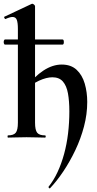

<svg xmlns="http://www.w3.org/2000/svg" viewBox="-22 -746 525 1041"><path d="M6 -504Q1 -504 -1 -511Q-3 -518 -1 -525Q1 -532 6 -532H316Q322 -532 323.5 -525Q325 -518 323.5 -511Q322 -504 316 -504ZM21 0Q19 0 19 -6Q19 -12 21 -12Q52 -12 63.5 -26.5Q75 -41 75 -81V-589Q75 -623 69 -638.5Q63 -654 46 -654Q32 -654 8 -643Q5 -642 2 -648Q-1 -654 1 -655L150 -725Q155 -727 161.5 -722Q168 -717 168 -712V-81Q168 -41 179.5 -26.5Q191 -12 222 -12Q226 -12 226 -6Q226 0 222 0Q202 0 176.5 -1Q151 -2 122 -2Q93 -2 67 -1Q41 0 21 0ZM262 -327Q230 -327 189.5 -308.5Q149 -290 120 -257L116 -269Q164 -331 213.5 -363.5Q263 -396 313 -396Q363 -396 393.5 -367.5Q424 -339 437.5 -292.5Q451 -246 451 -193Q451 -127 433.5 -60.5Q416 6 386.5 68Q357 130 321.5 183Q286 236 249 275Q247 277 243.5 273Q240 269 241 267Q269 232 290 187Q311 142 325.5 89Q340 36 347 -22.5Q354 -81 354 -142Q354 -198 346.5 -239.5Q339 -281 319 -304Q299 -327 262 -327Z"/></svg>

Font: Cormorant Garamond Light
Style: Regular
Weight: 300
Designer: Christian Thalmann (Catharsis Fonts)
Foundry: Catharsis Fonts
Version: Version 4.001